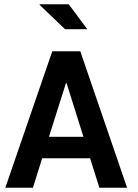

<svg xmlns="http://www.w3.org/2000/svg" viewBox="-20 -880 645 900"><path d="M445.8 0 402.3 -138.2H177.7L134.3 0H4.9L225.1 -639.6H356.4L575.7 0ZM289.1 -490.2 209.5 -238.8H371.1L292 -490.2ZM302.2 -859.9 389.2 -743.2H284.7L165.5 -857.4L166.5 -859.9Z"/></svg>

Font: Yantramanav
Style: Bold
Weight: 700
Version: Version 1.001;PS 1.0;hotconv 1.0.72;makeotf.lib2.5.5900; ttf